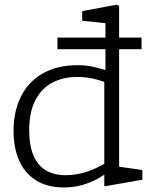

<svg xmlns="http://www.w3.org/2000/svg" viewBox="-20 -791 660 822"><path d="M426.5 -455.5 431.5 -467V-715L454 -689.5L332 -702V-743.5L480 -771L490 -765V-55L467.5 -80.5L589.5 -63V-21.5L431.5 6H426.5ZM459 -482.5V-427L443 -434Q409.5 -447.5 377.5 -454.5Q345.5 -461.5 310 -461.5Q251.5 -461.5 205.5 -438Q159.5 -414.5 132.2 -363.5Q105 -312.5 105 -234Q105 -168.5 123.2 -125.5Q141.5 -82.5 176.2 -61.8Q211 -41 261.5 -41Q309 -41 354 -56.5Q399 -72 442.5 -99Q449 -103 455.5 -107V-63Q426 -41 396.8 -25Q367.5 -9 331.5 1.2Q295.5 11.5 253.5 11.5Q181.5 11.5 133.2 -19.5Q85 -50.5 61.5 -104.8Q38 -159 38 -230.5Q38 -312.5 69 -376.2Q100 -440 162 -476Q224 -512 313 -512Q348.5 -512 381.8 -504.5Q415 -497 459 -482.5ZM226 -630H453.5H468H586V-580.5H465H452H226Z"/></svg>

Font: Monaspace Xenon Var
Style: Regular
Weight: 400
Designer: Riley Cran and the Lettermatic Team
Version: Version 1.000 (Monaspace Xenon Var)